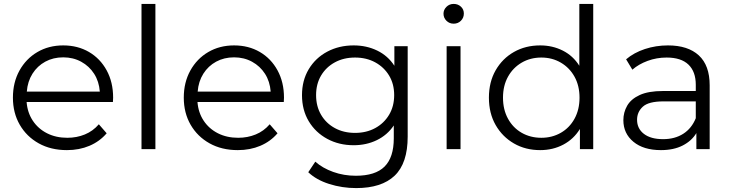

<svg xmlns="http://www.w3.org/2000/svg" viewBox="-20 -762 3740 981"><path d="M322 5Q240 5 178 -29.5Q116 -64 81 -124.5Q46 -185 46 -263Q46 -341 79.5 -401.5Q113 -462 171 -496Q229 -530 303 -530Q377 -530 434.5 -496.5Q492 -463 525 -402.5Q558 -342 558 -263Q558 -258 557.5 -252.5Q557 -247 557 -241H116Q120 -187 147.5 -145.5Q175 -104 220.5 -81Q266 -58 324 -58Q372 -58 413.5 -75Q455 -92 485 -127L525 -81Q489 -39 437 -17Q385 5 322 5ZM117 -294H490Q486 -346 461 -385Q436 -424 395 -446.5Q354 -469 303 -469Q252 -469 211.5 -447Q171 -425 146 -385.5Q121 -346 117 -294Z M703 0V-742H774V0Z M1195 5Q1113 5 1051 -29.5Q989 -64 954 -124.5Q919 -185 919 -263Q919 -341 952.5 -401.5Q986 -462 1044 -496Q1102 -530 1176 -530Q1250 -530 1307.5 -496.5Q1365 -463 1398 -402.5Q1431 -342 1431 -263Q1431 -258 1430.5 -252.5Q1430 -247 1430 -241H989Q993 -187 1020.5 -145.5Q1048 -104 1093.5 -81Q1139 -58 1197 -58Q1245 -58 1286.5 -75Q1328 -92 1358 -127L1398 -81Q1362 -39 1310 -17Q1258 5 1195 5ZM990 -294H1363Q1359 -346 1334 -385Q1309 -424 1268 -446.5Q1227 -469 1176 -469Q1125 -469 1084.5 -447Q1044 -425 1019 -385.5Q994 -346 990 -294Z M1800 199Q1728 199 1662 178Q1596 157 1555 118L1591 64Q1628 97 1682.5 116.5Q1737 136 1798 136Q1898 136 1945 89Q1992 42 1992 -55V-121Q1959 -72 1905.5 -46Q1852 -20 1787 -20Q1712 -20 1652 -52.5Q1592 -85 1557.5 -142.5Q1523 -200 1523 -276Q1523 -351 1557.5 -408.5Q1592 -466 1652 -498Q1712 -530 1787 -530Q1853 -530 1907.5 -503.5Q1962 -477 1995 -426V-526H2063V-64Q2063 72 1996.5 135.5Q1930 199 1800 199ZM1794 -83Q1852 -83 1897 -107.5Q1942 -132 1968 -175.5Q1994 -219 1994 -276Q1994 -333 1968 -376Q1942 -419 1897 -443.5Q1852 -468 1794 -468Q1736 -468 1691 -443.5Q1646 -419 1620.5 -376Q1595 -333 1595 -276Q1595 -219 1620.5 -175.5Q1646 -132 1691 -107.5Q1736 -83 1794 -83Z M2262 0V-526H2333V0ZM2298 -641Q2276 -641 2261 -656Q2246 -671 2246 -692Q2246 -712 2261 -727Q2276 -742 2298 -742Q2320 -742 2335 -728Q2350 -714 2350 -693Q2350 -671 2335 -656Q2320 -641 2298 -641Z M2740 5Q2665 5 2606 -29Q2547 -63 2512.5 -123Q2478 -183 2478 -263Q2478 -343 2512.5 -403Q2547 -463 2606 -496.5Q2665 -530 2740 -530Q2803 -530 2855.5 -503.5Q2908 -477 2940 -426V-742H3011V0H2943V-103Q2911 -51 2858 -23Q2805 5 2740 5ZM2746 -58Q2801 -58 2845.5 -83.5Q2890 -109 2915.5 -155.5Q2941 -202 2941 -263Q2941 -324 2915.5 -370Q2890 -416 2845.5 -442Q2801 -468 2746 -468Q2690 -468 2645.5 -442Q2601 -416 2575.5 -370Q2550 -324 2550 -263Q2550 -202 2575.5 -155.5Q2601 -109 2645.5 -83.5Q2690 -58 2746 -58Z M3538 0V-82Q3514 -42 3468 -18.5Q3422 5 3357 5Q3268 5 3216.5 -37.5Q3165 -80 3165 -148Q3165 -188 3184.5 -222Q3204 -256 3248.5 -276.5Q3293 -297 3368 -297H3535V-329Q3535 -396 3497.5 -432Q3460 -468 3386 -468Q3335 -468 3289 -451Q3243 -434 3211 -406L3179 -459Q3219 -493 3275 -511.5Q3331 -530 3393 -530Q3495 -530 3550.5 -479Q3606 -428 3606 -326V0ZM3535 -158V-244H3370Q3294 -244 3264.5 -217Q3235 -190 3235 -150Q3235 -105 3270 -78Q3305 -51 3368 -51Q3428 -51 3471 -78.5Q3514 -106 3535 -158Z"/></svg>

Font: Montserrat
Style: Regular
Weight: 400
Designer: Julieta Ulanovsky
Foundry: Julieta Ulanovsky
Version: Version 9.000; ttfautohint (v1.8.4.7-5d5b)